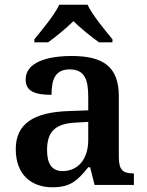

<svg xmlns="http://www.w3.org/2000/svg" viewBox="-20 -786 626 816"><path d="M126 -619V-606H184C216 -628 262 -667 292 -696C322 -667 369 -628 401 -606H458V-619C427 -657 373 -721 352 -766H232C211 -721 157 -657 126 -619ZM203 10C282 10 311 -21 355 -75H363L382 0H549V-49H546C501 -49 485 -65 485 -120V-377C485 -503 418 -548 285 -548C177 -548 89 -520 89 -448C89 -400 125 -383 199 -383C199 -449 215 -491 276 -491C341 -491 355 -446 355 -374V-317L272 -314C121 -309 47 -259 47 -152C47 -42 115 10 203 10ZM246 -59C201 -59 180 -89 180 -148C180 -222 210 -261 303 -265L355 -268V-191C355 -110 312 -59 246 -59Z"/></svg>

Font: Noto Serif Sinhala SemiBold
Style: Regular
Weight: 600
Designer: Jelle Bosma - Monotype Design Team
Foundry: Monotype Imaging Inc.
Version: Version 2.007